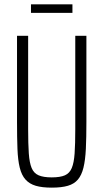

<svg xmlns="http://www.w3.org/2000/svg" viewBox="-20 -852 474 880"><path d="M217 8Q173 8 144 -0.5Q115 -9 97 -29Q79 -49 70.5 -83.5Q62 -118 60 -169.5Q58 -221 58 -293V-688H109V-260Q109 -192 112 -149Q115 -106 125 -82Q135 -58 157 -48.5Q179 -39 217 -39Q256 -39 277.5 -48.5Q299 -58 309 -82Q319 -106 322 -149Q325 -192 325 -260V-688H376V-293Q376 -221 373.5 -169.5Q371 -118 362.5 -83.5Q354 -49 337 -29Q320 -9 291 -0.5Q262 8 217 8ZM122 -793V-832H312V-793Z"/></svg>

Font: Saira ExtraCondensed Light
Style: Regular
Weight: 300
Width: 2
Designer: Hector Gatti with collaboration of the Omnibus-Type team
Foundry: Omnibus-Type
Version: Version 1.101